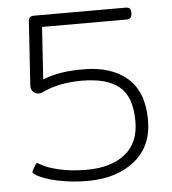

<svg xmlns="http://www.w3.org/2000/svg" viewBox="-51 -727 704 788"><g transform="rotate(-5 301.0 -332.5)"><path d="M63 -32Q57 -36 56 -39Q55 -42 58 -48L71 -70Q74 -76 78 -76Q80 -76 85 -73Q115 -54 166.5 -42.5Q218 -31 278 -31Q379 -31 437 -77Q495 -123 495 -212Q495 -313 444 -355Q393 -397 290 -397Q195 -397 127 -364Q119 -360 110 -360Q96 -360 86.5 -370Q77 -380 78 -396L95 -657Q95 -680 118 -680H494Q506 -680 511.5 -675.5Q517 -671 517 -660V-653Q517 -631 494 -631H147L133 -416Q169 -430 207.5 -436.5Q246 -443 301 -443Q415 -443 481 -386Q547 -329 547 -212Q547 -105 473 -45Q399 15 278 15Q213 15 153 2Q93 -11 63 -32Z"/></g></svg>

Font: Mitr ExtraLight
Style: Regular
Weight: 250
Designer: Thanarat Vachiruckul
Foundry: Cadson Demak Co.,Ltd.
Version: Version 1.000